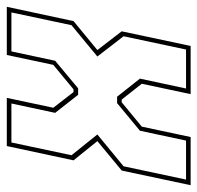

<svg xmlns="http://www.w3.org/2000/svg" viewBox="-38 -552 580 564"><g transform="rotate(-90 252.0 -270.0)"><path d="M-10 0 33 -202.5 119.5 -274 63 -344 105 -540H246.5L217.5 -403.5L263.5 -344H271.5L343.5 -403.5L372.5 -540H514L472 -344L387 -274L442 -202.5L399 0H257.5L288 -143.5L241.5 -202.5H233.5L162 -143.5L131.5 0ZM6.5 -13.5H121L150 -149L231 -216H250L303 -149L274 -13.5H388.5L427.5 -197L368 -274L460 -350L497.5 -526.5H383L355.5 -398L274.5 -330.5H255.5L202.5 -398L230 -526.5H115.5L78 -350L139 -274L45.5 -197Z"/></g></svg>

Font: Tourney Condensed Thin
Style: Italic
Weight: 100
Width: 3
Italic angle: -12°
Designer: Tyler Finck
Foundry: Etcetera Type Co
Version: Version 1.010; ttfautohint (v1.8.3)